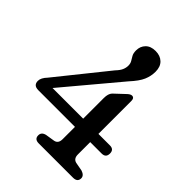

<svg xmlns="http://www.w3.org/2000/svg" viewBox="-205 -820 926 926"><g transform="rotate(45 258.0 -357.0)"><path d="M291.5 -377Q291.5 -406 304.5 -420L354 -466.5Q369 -481.5 379.5 -481.5Q395.5 -481.5 395.5 -460V-236H474Q502 -236 502 -208.5Q502 -180 473.5 -180H395.5V-96Q395.5 -67 419 -61.5L462.5 -53.5Q488.5 -45 488.5 -26Q488.5 0 458 0H224.5Q195 0 195 -26Q195 -48 220.5 -54L267.5 -61.5Q291.5 -66 291.5 -96V-180H41.5Q8 -180 8 -210.5Q8 -231 31 -255L235.5 -509.5Q252 -526.5 258.5 -541.2Q265 -556 265 -570.5Q265 -586 258.5 -596.5Q252 -607 245.5 -618.5Q239 -630 239 -649Q239 -677 257 -695.5Q275 -714 308 -714Q340 -714 359.2 -695.5Q378.5 -677 378.5 -643Q378.5 -613 366.5 -584.8Q354.5 -556.5 319 -518L82.5 -236H291.5Z"/></g></svg>

Font: Fraunces 144pt S100
Style: Regular
Weight: 400
Version: Version 1.000; ttfautohint (v1.8.3)